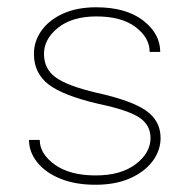

<svg xmlns="http://www.w3.org/2000/svg" viewBox="-20 -508 519 533"><path d="M247.1 -487.8Q329.6 -487.8 377.2 -451.2Q424.8 -414.6 424.8 -363.8H395.5Q395.5 -403.3 356.4 -432.9Q317.4 -462.4 247.6 -462.4Q180.7 -462.4 141.4 -431.2Q102.1 -399.9 102.1 -358.4Q102.1 -317.4 133.8 -293.7Q165.5 -270 248 -250.5Q345.7 -229 385.7 -200.7Q425.8 -172.4 425.8 -125Q425.8 -90.3 403.6 -60.5Q381.3 -30.8 340.8 -12.9Q300.3 4.9 245.1 4.9Q188.5 4.9 147 -12.2Q105.5 -29.3 83 -57.9Q60.5 -86.4 60.5 -119.6H90.3Q90.3 -81.1 132.1 -51Q173.8 -21 245.6 -21Q315.4 -21 356.7 -52.2Q397.9 -83.5 397.9 -125Q397.9 -161.1 366.5 -181.9Q335 -202.6 253.4 -219.7Q154.8 -242.7 114.5 -273.9Q74.2 -305.2 74.2 -358.4Q74.2 -393.6 95.2 -423.1Q116.2 -452.6 155 -470.2Q193.8 -487.8 247.1 -487.8Z"/></svg>

Font: Estedad-FD Thin
Style: Regular
Weight: 100
Designer: Amin Abedi
Version: Version 7.3